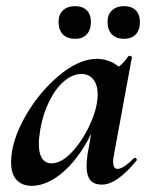

<svg xmlns="http://www.w3.org/2000/svg" viewBox="-20 -590 484 623"><path d="M16 -63Q16 -130 60.5 -209.5Q105 -289 170.5 -344Q236 -399 294 -399Q328 -399 357 -380Q386 -361 389 -324L329 -357Q346 -359 364.5 -373Q383 -387 396 -407Q398 -409 400 -409Q403 -409 406 -407Q409 -405 408 -404L350 -89Q347 -76 347 -66Q347 -42 361 -42Q380 -42 415 -77Q416 -78 418 -78Q421 -78 423 -74.5Q425 -71 423 -69Q359 9 311 9Q285 9 273 -5.5Q261 -20 261 -51Q261 -68 264 -89L289 -229L310 -246Q287 -167 249 -108Q211 -49 167.5 -18Q124 13 83 13Q52 13 34 -6Q16 -25 16 -63ZM294 -253Q297 -270 297 -283Q297 -314 283 -332Q269 -350 244 -350Q216 -350 188.5 -327Q161 -304 140.5 -263Q120 -222 111 -172Q106 -140 106 -124Q106 -91 117 -75.5Q128 -60 147 -60Q177 -60 208.5 -91.5Q240 -123 263.5 -168.5Q287 -214 294 -253ZM329 -519Q329 -543 343.5 -556.5Q358 -570 383 -570Q407 -570 420.5 -556.5Q434 -543 434 -519Q434 -493 420.5 -478.5Q407 -464 383 -464Q357 -464 343 -478.5Q329 -493 329 -519ZM170 -519Q170 -543 184.5 -556.5Q199 -570 224 -570Q248 -570 261.5 -556.5Q275 -543 275 -519Q275 -493 261.5 -478.5Q248 -464 224 -464Q198 -464 184 -478.5Q170 -493 170 -519Z"/></svg>

Font: Cormorant Garamond
Style: Bold Italic
Weight: 700
Italic angle: -10°
Designer: Christian Thalmann (Catharsis Fonts)
Foundry: Catharsis Fonts
Version: Version 4.000